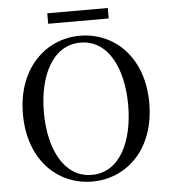

<svg xmlns="http://www.w3.org/2000/svg" viewBox="-59 -935 891 1005"><g transform="rotate(-5 386.0 -432.0)"><path d="M227 -826H545V-881H227ZM386 17C566 17 718 -124 718 -366C718 -610 566 -749 386 -749C207 -749 54 -607 54 -366C54 -121 207 17 386 17ZM386 -18C240 -18 164 -174 164 -366C164 -557 240 -713 386 -713C533 -713 607 -557 607 -366C607 -174 533 -18 386 -18Z"/></g></svg>

Font: Noto Serif TC Medium
Style: Regular
Weight: 500
Designer: Ryoko NISHIZUKA 西塚涼子 (kana & ideographs); Frank Grießhammer (Latin, Greek & Cyrillic); Wenlong ZHANG 张文龙 (bopomofo); San
Foundry: Adobe
Version: Version 2.001;hotconv 1.1.0;makeotfexe 2.6.0